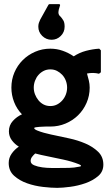

<svg xmlns="http://www.w3.org/2000/svg" viewBox="-20 -740 538 927"><path d="M223 -505Q254 -505 282.5 -495Q311 -485 336 -468Q363 -486 395 -494.5Q427 -503 459 -505L467 -497V-391L458 -384Q430 -391 400 -385Q405 -368 409 -351Q413 -334 413 -317Q413 -278 398 -243.5Q383 -209 357 -183.5Q331 -158 296.5 -143.5Q262 -129 223 -129H201Q198 -129 189 -128.5Q180 -128 170 -127.5Q160 -127 152.5 -125.5Q145 -124 145 -122Q145 -116 159.5 -110Q174 -104 192 -99Q210 -94 226.5 -90.5Q243 -87 248 -86Q276 -80 315.5 -71.5Q355 -63 391.5 -47.5Q428 -32 453.5 -7.5Q479 17 479 55Q479 89 453.5 110.5Q428 132 392.5 144.5Q357 157 319 162Q281 167 256 167Q228 167 188 162.5Q148 158 111 145Q74 132 48 108.5Q22 85 22 47Q22 22 36.5 1.5Q51 -19 71 -32Q51 -44 37 -63Q23 -82 23 -106Q23 -135 42 -156Q61 -177 86 -188Q61 -214 48 -247.5Q35 -281 35 -317Q35 -356 49.5 -390Q64 -424 89.5 -449.5Q115 -475 149.5 -490Q184 -505 223 -505ZM223 -405Q205 -405 190.5 -397.5Q176 -390 165.5 -378Q155 -366 149 -350Q143 -334 143 -317Q143 -300 149 -284.5Q155 -269 165.5 -256Q176 -243 190.5 -235.5Q205 -228 223 -228Q241 -228 255.5 -235.5Q270 -243 281 -255.5Q292 -268 298 -284Q304 -300 304 -317Q304 -334 298 -350Q292 -366 281 -378Q270 -390 255.5 -397.5Q241 -405 223 -405ZM371 60Q371 58 367 56Q363 54 361 53Q326 39 285.5 30.5Q245 22 207 14Q193 11 178.5 8Q164 5 150 1Q142 8 135 17Q128 26 128 37Q128 51 145 58Q162 65 184 68Q206 71 227.5 71Q249 71 258 71H266Q289 71 313.5 70.5Q338 70 361 65Q363 65 367 64Q371 63 371 60ZM264 -720Q273 -720 269 -711Q262 -691 262 -681Q262 -673 265 -668Q268 -663 273 -659Q280 -651 286 -641Q292 -631 292 -611Q292 -585 273.5 -566.5Q255 -548 229 -548Q203 -548 184 -566.5Q165 -585 165 -611Q165 -621 167.5 -629Q170 -637 174 -645L214 -717Q214 -718 216 -719Q218 -720 219 -720Z"/></svg>

Font: RonaldsonGothic
Style: Regular
Weight: 400
Designer: Mr. Robertson for MacKellar, Smiths & Jordan Co. Philadelphia
Foundry: CAT-Fonts Peter Wiegel
Version: Version 1.000